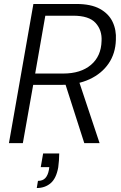

<svg xmlns="http://www.w3.org/2000/svg" viewBox="-20 -720 610 966"><path d="M25 0 148 -700H364Q438 -700 482.5 -675.5Q527 -651 546.5 -610Q566 -569 563 -519Q561 -451 526.5 -400.5Q492 -350 431 -321.5Q370 -293 288 -293H147L95 0ZM404 0 303 -315H376L481 0ZM157 -350H298Q386 -350 437.5 -393.5Q489 -437 491 -514Q494 -568 461 -604.5Q428 -641 348 -641H208ZM165 226 171 190Q195 190 208 176Q221 162 226 135L228 121H185L197 52H278Q278 70 276.5 88Q275 106 273 122Q263 178 234.5 202Q206 226 165 226Z"/></svg>

Font: DM Sans 28pt Light
Style: Italic
Weight: 300
Italic angle: -10°
Version: Version 4.004;gftools[0.9.30]